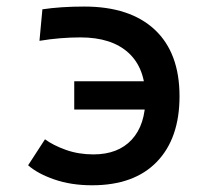

<svg xmlns="http://www.w3.org/2000/svg" viewBox="-20 -547 626 577"><path d="M256.8 9.8Q193.8 9.8 143.6 -7.6Q93.3 -24.9 64.5 -50.3L115.2 -128.4Q139.6 -110.4 177.7 -96.7Q215.8 -83 260.7 -83Q335 -83 376 -127.4Q417 -171.9 417 -252.9Q417 -341.8 366.2 -388.2Q315.4 -434.6 221.7 -434.6Q191.9 -434.6 161.4 -432.1Q130.9 -429.7 98.6 -424.3L107.4 -519Q162.6 -527.3 233.4 -527.3Q370.6 -527.3 445.1 -457.8Q519.5 -388.2 519.5 -257.8Q519.5 -131.3 451.4 -60.8Q383.3 9.8 256.8 9.8ZM203.1 -217.8V-302.7H463.9V-217.8Z"/></svg>

Font: Cascadia Code PL
Style: Regular
Weight: 400
Monospace: yes
Designer: Aaron Bell
Foundry: Saja Typeworks
Version: Version 2102.003